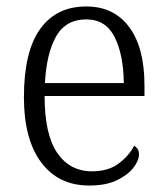

<svg xmlns="http://www.w3.org/2000/svg" viewBox="-20 -564 515 594"><path d="M256 10Q161 10 107.5 -61.5Q54 -133 54 -263Q54 -404 104 -474Q154 -544 247 -544Q332 -544 379.5 -480.5Q427 -417 427 -299V-267H118Q118 -148 157 -91Q196 -34 265 -34Q315 -34 347 -58Q379 -82 395 -113Q401 -110 405.5 -103.5Q410 -97 410 -86Q410 -68 393 -45.5Q376 -23 342 -6.5Q308 10 256 10ZM363 -307Q362 -395 334.5 -449.5Q307 -504 247 -504Q184 -504 154 -452Q124 -400 119 -307Z"/></svg>

Font: Noto Serif SemiCondensed Light
Style: Regular
Weight: 300
Width: 4
Designer: Monotype Design Team
Foundry: Monotype Imaging Inc.
Version: Version 2.013